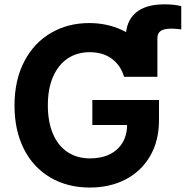

<svg xmlns="http://www.w3.org/2000/svg" viewBox="-20 -842 843 872"><path d="M45.9 -362.8Q45.9 -478 90.1 -562.7Q134.3 -647.5 211.4 -692.4Q288.6 -737.3 384.8 -737.3Q465.3 -737.3 532.5 -706.3Q599.6 -675.3 642.1 -619.9Q684.6 -564.5 694.8 -493.2H543.5Q527.8 -545.9 487.5 -575.4Q447.3 -605 387.2 -605Q330.6 -605 287.8 -576.7Q245.1 -548.3 221.2 -494.1Q197.3 -439.9 197.3 -364.3Q197.3 -288.1 220.7 -233.6Q244.1 -179.2 287.4 -150.9Q330.6 -122.6 389.2 -122.6Q440.9 -122.6 479 -141.6Q517.1 -160.6 537.4 -195.8Q557.6 -231 557.6 -278.8L588.9 -274.4H399.4V-387.7H702.1V-296.9Q702.1 -203.1 662.1 -133.8Q622.1 -64.5 550.8 -27.3Q479.5 9.8 388.2 9.8Q286.6 9.8 209 -35.6Q131.3 -81.1 88.6 -165.3Q45.9 -249.5 45.9 -362.8ZM727.1 -822.3Q772.5 -822.3 803.2 -814V-708.5Q775.9 -711.9 759.3 -711.9Q725.1 -711.9 710 -701.7Q694.8 -691.4 694.8 -668V-493.2H550.8V-668Q550.8 -744.1 595.5 -783.2Q640.1 -822.3 727.1 -822.3Z"/></svg>

Font: Inter RS Variable
Style: Regular
Weight: 400
Designer: Rasmus Andersson (customised by Maria Ramos and Noel Pretorius)
Foundry: rsms
Version: Version 3.001;Glyphs 3.2.3 (3260)